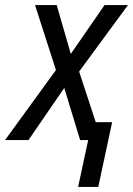

<svg xmlns="http://www.w3.org/2000/svg" viewBox="-49 -556 528 762"><path d="M301 0H269L206 -207L64 0H-29L173 -278L90 -536H176L232 -342L366 -536H459L265 -272L331 -71H396L341 186H261Z"/></svg>

Font: Noto Sans UI Narrow
Style: Italic
Weight: 400
Width: 4
Italic angle: -12°
Designer: Monotype Design Team
Foundry: Monotype Imaging Inc.
Version: Version 1.001